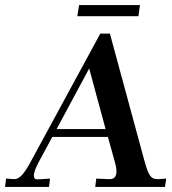

<svg xmlns="http://www.w3.org/2000/svg" viewBox="-69 -740 681 760"><path d="M-13 -31Q5 -31 21 -50.5Q37 -70 57 -108L328 -607H366L502 -106Q513 -65 523 -48Q533 -31 553 -31H558L589 -33L584 0H308L312 -33L362 -31Q391 -29 392 -60Q392 -76 387 -94L358 -198H138L85 -100Q65 -62 65 -45Q65 -29 80 -30L129 -33L125 0H-49L-45 -33ZM284 -469 155 -229H349ZM485 -720 479 -676H237L244 -720Z"/></svg>

Font: Unna Medium
Style: Italic
Weight: 500
Italic angle: -8.05°
Designer: Jorge de Buen Unna
Foundry: Omnibus-Type
Version: Version 2.008